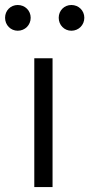

<svg xmlns="http://www.w3.org/2000/svg" viewBox="-40 -756 360 776"><path d="M98.6 -520.5V0H172.4V-520.5ZM-19.5 -684.1C-19.5 -654.8 2.9 -631.8 31.7 -631.8C61 -631.8 84 -654.8 84 -684.1C84 -713.4 61 -735.8 31.7 -735.8C2.9 -735.8 -19.5 -713.4 -19.5 -684.1ZM197.3 -684.1C197.3 -654.8 219.7 -631.8 248.5 -631.8C277.8 -631.8 300.8 -654.8 300.8 -684.1C300.8 -713.4 277.8 -735.8 248.5 -735.8C219.7 -735.8 197.3 -713.4 197.3 -684.1Z"/></svg>

Font: Faust Sans
Style: Regular
Weight: 400
Designer: Andreas Faust
Version: Version 1.003;Glyphs 3.1.2 (3151)